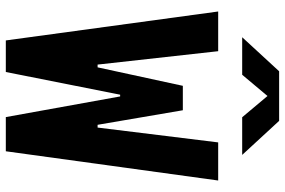

<svg xmlns="http://www.w3.org/2000/svg" viewBox="-180 -800 980 660"><g transform="rotate(90 310.0 -470.0)"><path d="M19.5 -730 119 0H227.5L305.5 -393H311.5L382.5 0H500L600.5 -730H469.5L418.5 -315.5H409L359 -608.5H275L211.5 -315.5H202L156 -730ZM108 -812.5H237L310 -899.5L383 -812.5H512.5L395.5 -939.5H225Z"/></g></svg>

Font: Monaspace Neon
Style: Bold
Weight: 700
Designer: Riley Cran & the Lettermatic Team
Foundry: Lettermatic
Version: Version 1.200 (Monaspace Neon)